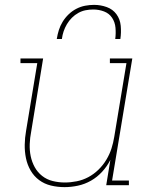

<svg xmlns="http://www.w3.org/2000/svg" viewBox="-20 -760 640 788"><path d="M245 8Q216 8 189 1.5Q162 -5 140.5 -21Q119 -37 105.5 -60.5Q92 -84 86.5 -111Q81 -138 81.5 -166.5Q82 -195 87 -223L133 -501H64V-520H157L108 -220Q103 -195 102 -169Q101 -143 106 -119Q111 -95 122.5 -74Q134 -53 153 -38Q172 -23 196.5 -17Q221 -11 246 -11Q270 -11 295 -16Q320 -21 342.5 -33Q365 -45 384 -63.5Q403 -82 416.5 -104.5Q430 -127 437.5 -150.5Q445 -174 449 -199L499 -501H431V-520H523L440 -19H509V0H416L433 -104Q420 -78 399.5 -55.5Q379 -33 353.5 -18.5Q328 -4 300 2Q272 8 245 8ZM213 -600Q216 -619 221.5 -636.5Q227 -654 237 -670.5Q247 -687 261.5 -701Q276 -715 293.5 -724Q311 -733 329.5 -736.5Q348 -740 366 -740Q393 -740 418 -731Q443 -722 458 -701.5Q473 -681 475.5 -654Q478 -627 474 -600H453Q456 -623 454 -646Q452 -669 440 -687Q428 -705 407 -713Q386 -721 363 -721Q347 -721 331.5 -718Q316 -715 301.5 -707Q287 -699 275 -687Q263 -675 254.5 -660.5Q246 -646 241 -631Q236 -616 234 -600Z"/></svg>

Font: Iosevka Etoile Thin Oblique
Style: Regular
Weight: 100
Italic angle: -9°
Designer: Belleve Invis
Foundry: Belleve Invis
Version: Version 15.5.2; ttfautohint (v1.8.4)